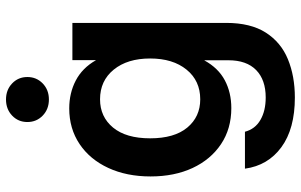

<svg xmlns="http://www.w3.org/2000/svg" viewBox="-198 -574 983 627"><g transform="rotate(-90 293.5 -260.5)"><path d="M288.6 210.9Q186.5 210.9 126.5 167Q66.4 123 56.2 47.9H176.8Q185.5 81.1 215.3 98.4Q245.1 115.7 288.6 115.7Q346.2 115.7 378.2 84.5Q410.2 53.2 410.2 -5.9V-84.5H409.7Q384.8 -39.1 344.7 -17.8Q304.7 3.4 253.9 3.4Q186.5 3.4 136.2 -30.3Q85.9 -64 58.3 -123.3Q30.8 -182.6 30.8 -260.3Q30.8 -338.4 58.6 -398.4Q86.4 -458.5 136.7 -492.2Q187 -525.9 252.9 -525.9Q303.2 -525.9 344 -504.6Q384.8 -483.4 410.2 -439H410.6V-515.6H532.2V-13.2Q532.2 66.4 500.5 116Q468.8 165.5 413.6 188.2Q358.4 210.9 288.6 210.9ZM282.7 -98.1Q343.3 -98.1 379.6 -142.8Q416 -187.5 416 -261.7Q416 -335.9 379.6 -380.6Q343.3 -425.3 282.7 -425.3Q225.6 -425.3 190.4 -382.8Q155.3 -340.3 155.3 -261.7Q155.3 -182.6 190.4 -140.4Q225.6 -98.1 282.7 -98.1ZM282.2 -592.3Q250.5 -592.3 229.5 -612.5Q208.5 -632.8 208.5 -662.6Q208.5 -692.4 229.5 -712.4Q250.5 -732.4 282.2 -732.4Q313.5 -732.4 334.5 -712.4Q355.5 -692.4 355.5 -662.6Q355.5 -632.8 334.5 -612.5Q313.5 -592.3 282.2 -592.3Z"/></g></svg>

Font: Inter Display SemiBold
Style: Regular
Weight: 600
Designer: Rasmus Andersson
Foundry: rsms
Version: Version 4.001;git-9221beed3